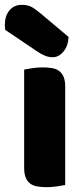

<svg xmlns="http://www.w3.org/2000/svg" viewBox="-44 -767 346 795"><path d="M-22 -643Q-24 -653 -24 -663Q-24 -701 -5 -724Q14 -747 47 -747Q72 -747 89 -737Q106 -727 127 -709L240 -614Q238 -576 218.5 -553Q199 -530 174 -530Q158 -530 142 -536.5Q126 -543 110 -554ZM226 -1Q215 1 193.5 4.5Q172 8 150 8Q128 8 110.5 5Q93 2 81 -7Q69 -16 62.5 -31.5Q56 -47 56 -72V-479Q67 -481 88.5 -484.5Q110 -488 132 -488Q154 -488 171.5 -485Q189 -482 201 -473Q213 -464 219.5 -448.5Q226 -433 226 -408Z"/></svg>

Font: Baloo Thambi
Style: Regular
Weight: 400
Designer: Aadarsh Rajan and Ek Type
Foundry: Ek Type
Version: Version 1.443;PS 1.000;hotconv 16.6.51;makeotf.lib2.5.65220;